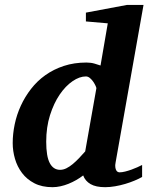

<svg xmlns="http://www.w3.org/2000/svg" viewBox="-20 -757 610 789"><path d="M376 -394Q376.5 -396 373 -403.8Q369.6 -411.6 363.8 -420.4Q357.9 -429.2 349.9 -436Q341.8 -442.9 333 -442.9Q306.6 -442.9 278.1 -423.3Q249.5 -403.8 225.3 -368.4Q201.2 -333 185.5 -283.7Q169.9 -234.4 169.9 -174.8Q169.9 -114.3 184.6 -86.7Q199.2 -59.1 227.1 -59.1Q239.7 -59.1 252.7 -65.4Q265.6 -71.8 278.6 -82.5Q291.5 -93.3 304.4 -106.7Q317.4 -120.1 330.1 -134.8ZM455.1 -89.8Q452.6 -77.6 453.9 -69.6Q455.1 -61.5 457.8 -56.9Q460.4 -52.2 464.4 -50.5Q468.3 -48.8 471.2 -48.8Q481.4 -48.8 494.1 -52Q506.8 -55.2 519.8 -59.8Q532.7 -64.5 544.2 -69.6Q555.7 -74.7 564 -79.1V-29.8Q551.3 -22.5 533.2 -14.9Q515.1 -7.3 494.6 -1.2Q474.1 4.9 452.9 8.5Q431.6 12.2 412.1 12.2Q374 12.2 352.1 -0.5Q330.1 -13.2 321.8 -36.1Q308.6 -25.9 293.2 -17.1Q277.8 -8.3 261.5 -1.7Q245.1 4.9 228.5 8.5Q211.9 12.2 195.8 12.2Q152.3 12.2 121.3 -3.9Q90.3 -20 70.6 -46.1Q50.8 -72.3 41.5 -104.5Q32.2 -136.7 32.2 -168.9Q32.2 -207 40.5 -246.6Q48.8 -286.1 65.7 -322.8Q82.5 -359.4 107.7 -391.8Q132.8 -424.3 166.5 -448.2Q200.2 -472.2 242.4 -486.1Q284.7 -500 335 -500Q353.5 -500 368.4 -495.6Q383.3 -491.2 393.1 -487.8L422.9 -661.1L333 -668.9V-705.1L502 -736.8H569.8Z"/></svg>

Font: Charis SIL Cyr
Style: Bold Italic
Weight: 700
Italic angle: -11°
Foundry: SIL International
Version: Version 5.000